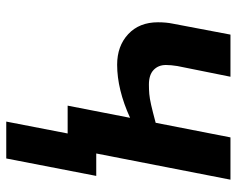

<svg xmlns="http://www.w3.org/2000/svg" viewBox="-92 -476 768 623"><g transform="rotate(90 291.5 -164.0)"><path d="M550.3 -92.8 493.7 199.2H374L412.6 0H322.3L361.8 -202.6Q315.9 -181.6 272.7 -171.1Q229.5 -160.6 189.5 -160.6Q128.9 -160.6 90.3 -196.5Q51.8 -232.4 51.8 -293Q51.8 -319.8 56.2 -340.8L91.8 -528.3H228.5L193.8 -356Q190.4 -335.4 190.4 -318.8Q190.4 -294.4 206.3 -279.1Q222.2 -263.7 253.9 -263.7Q270 -263.7 284.4 -264.9Q298.8 -266.1 320.3 -271Q341.8 -275.9 377.9 -285.6L425.3 -528.3H562.5L477.5 -92.8Z"/></g></svg>

Font: Arimo
Style: Italic
Weight: 400
Italic angle: -12°
Designer: Steve Matteson
Foundry: Monotype Imaging Inc.
Version: Version 1.33